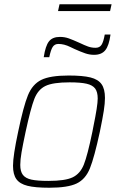

<svg xmlns="http://www.w3.org/2000/svg" viewBox="-20 -872 553 900"><path d="M41 -95Q41 -142 65 -254Q90 -374 111 -425.5Q132 -477 173.5 -497.5Q215 -518 302 -518Q368 -518 404 -509Q440 -500 456 -477.5Q472 -455 472 -413Q472 -388 466.5 -352.5Q461 -317 448 -254Q422 -134 401.5 -83Q381 -32 339.5 -12Q298 8 211 8Q145 8 109 -1Q73 -10 57 -32Q41 -54 41 -95ZM413 -254Q417 -272 418 -280Q438 -377 438 -410Q438 -441 426 -457Q414 -473 386 -479.5Q358 -486 306 -486Q228 -486 193 -469Q158 -452 141 -408.5Q124 -365 100 -254Q87 -193 81 -158Q75 -123 75 -99Q75 -68 87.5 -52Q100 -36 127.5 -30Q155 -24 207 -24Q286 -24 321 -41Q356 -58 373 -100.5Q390 -143 413 -254ZM261 -699Q283 -699 302.5 -692Q322 -685 353 -671Q376 -660 392.5 -654Q409 -648 428 -648Q447 -648 456 -662Q465 -676 471 -710H498Q491 -658 473.5 -636.5Q456 -615 421 -615Q400 -615 379.5 -622Q359 -629 330 -642Q325 -644 310 -651.5Q295 -659 281 -662.5Q267 -666 254 -666Q236 -666 227 -652Q218 -638 211 -604H185Q193 -657 209.5 -678Q226 -699 261 -699ZM252 -820 259 -852H503L496 -820Z"/></svg>

Font: Saira Semi Condensed Thin
Style: Italic
Weight: 100
Width: 4
Italic angle: -12°
Designer: Hector Gatti with collaboration of the Omnibus-Type team
Foundry: Omnibus-Type
Version: Version 1.001; ttfautohint (v1.8)